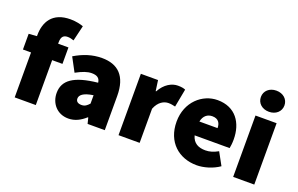

<svg xmlns="http://www.w3.org/2000/svg" viewBox="-90 -1096 2278 1470"><g transform="rotate(20 1049.0 -361.0)"><path d="M88 0H260V-366H344V-500H260V-512C260 -559 280 -574 312 -574C328 -574 346 -570 362 -564L392 -690C370 -698 332 -708 286 -708C138 -708 88 -613 88 -506V-499L22 -494V-366H88Z M528 12C582 12 626 -12 666 -48H670L682 0H822V-278C822 -442 744 -512 614 -512C536 -512 464 -488 394 -446L454 -334C506 -362 544 -376 580 -376C624 -376 646 -360 650 -324C458 -304 378 -246 378 -142C378 -60 434 12 528 12ZM588 -120C558 -120 542 -133 542 -156C542 -184 568 -210 650 -222V-154C632 -134 616 -120 588 -120Z M934 0H1106V-278C1130 -340 1174 -362 1210 -362C1232 -362 1248 -358 1266 -354L1294 -502C1280 -508 1263 -512 1232 -512C1183 -512 1127 -482 1090 -414H1086L1074 -500H934Z M1574 12C1630 12 1702 -8 1756 -46L1700 -148C1664 -128 1632 -118 1598 -118C1542 -118 1498 -138 1482 -198H1767C1770 -210 1774 -240 1774 -270C1774 -404 1704 -512 1556 -512C1434 -512 1316 -412 1316 -250C1316 -84 1428 12 1574 12ZM1480 -310C1490 -360 1522 -382 1560 -382C1612 -382 1628 -348 1628 -310Z M1868 0H2040V-500H1868ZM1954 -562C2010 -562 2050 -598 2050 -648C2050 -698 2010 -734 1954 -734C1898 -734 1858 -698 1858 -648C1858 -598 1898 -562 1954 -562Z"/></g></svg>

Font: Giro Sans Black
Style: Regular
Weight: 900
Designer: Paul D. Hunt
Foundry: Adobe Systems Incorporated
Version: Version 1.000;PS 1.0;hotconv 1.0.88;makeotf.lib2.5.647800